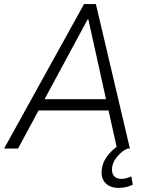

<svg xmlns="http://www.w3.org/2000/svg" viewBox="-28 -725 725 937"><path d="M-8 0 382 -705H440L606 0H543L498 -202L526 -186H134L169 -202L60 0ZM400 -631 183 -229 165 -241H513L492 -229L403 -631ZM551 192Q509 192 486 167.5Q463 143 469 100Q474 61 503 27Q532 -7 576 -30L595 0Q576 8 560 22.5Q544 37 533 54.5Q522 72 519 93Q516 120 528.5 134Q541 148 564 148Q575 148 587.5 145Q600 142 613 136L620 176Q608 183 590 187.5Q572 192 551 192Z"/></svg>

Font: Nunito Sans 10pt SemiCondensed Light
Style: Italic
Weight: 300
Width: 4
Italic angle: -9°
Designer: Vernon Adams
Foundry: Vernon Adams
Version: Version 3.101;gftools[0.9.27]